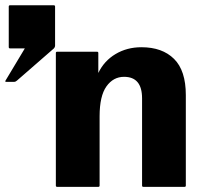

<svg xmlns="http://www.w3.org/2000/svg" viewBox="-173 -726 784 746"><path d="M-117 -408H-149Q-154.5 -408 -151.5 -413L-76.5 -538H-134Q-139 -538 -139 -543V-700.5Q-139 -705.5 -134 -705.5H36Q41 -705.5 41 -700.5V-548Q41 -543 36.5 -538L-107 -413Q-112.5 -408 -117 -408ZM49 -525H204Q209 -525 209 -520V-442.5Q231.5 -489.5 276 -516Q320.5 -542.5 376.5 -542.5Q457.5 -542.5 503.2 -497.2Q549 -452 549 -356.5V-5Q549 0 544 0H384Q379 0 379 -5V-344Q379 -427.5 309 -427.5Q267 -427.5 240.5 -390.2Q214 -353 214 -274V-5Q214 0 209 0H49Q44 0 44 -5V-520Q44 -525 49 -525Z"/></svg>

Font: MFEK Sans
Style: Bold
Weight: 700
Designer: Owen Earl
Foundry: indestructible type*
Version: Version 0.001; ttfautohint (v1.8.4.7-5d5b)